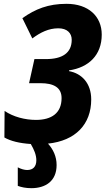

<svg xmlns="http://www.w3.org/2000/svg" viewBox="-20 -744 552 1004"><path d="M144 240C217 240 276 204 276 119C276 74 258 37 231 7C375 -8 457 -94 457 -224C457 -308 408 -360 341 -372V-376C444 -391 512 -456 512 -563C512 -659 442 -724 328 -724C232 -724 165 -697 97 -649L149 -543C192 -575 235 -596 285 -596C331 -596 355 -571 355 -536C355 -467 306 -435 220 -435H160L132 -309H192C260 -309 302 -287 302 -231C302 -152 249 -117 168 -117C111 -117 49 -133 4 -164L3 -25C36 -6 82 5 141 9C158 38 170 66 170 94C170 127 153 145 122 145C108 145 90 140 73 131V228C92 235 115 240 144 240Z"/></svg>

Font: Noto Sans Display SemiCondensed Extra
Style: Italic
Weight: 800
Width: 4
Italic angle: -12°
Designer: Monotype Design Team
Foundry: Monotype Imaging Inc.
Version: Version 1.900